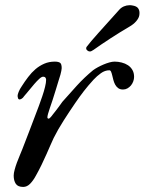

<svg xmlns="http://www.w3.org/2000/svg" viewBox="-20 -716 562 746"><path d="M33.2 -33.7Q33.2 -43 36.9 -56.6Q40.5 -70.3 45.9 -84.7Q51.3 -99.1 57.1 -112.8Q63 -126.5 66.9 -136.7Q80.1 -171.4 93.5 -205.6Q106.9 -239.7 118.7 -272Q124.5 -286.6 131.3 -305.2Q138.2 -323.7 144.5 -342.5Q150.9 -361.3 155 -378.2Q159.2 -395 159.2 -406.2Q159.2 -410.6 156.5 -414.3Q153.8 -418 147.9 -418Q141.6 -418 132.6 -409.7Q123.5 -401.4 113.3 -389.6Q103 -377.9 92.8 -365Q82.5 -352.1 73.7 -342.3Q69.3 -335.4 64.2 -332.5Q59.1 -329.6 56.2 -329.6Q51.3 -329.6 49.8 -335.2Q48.3 -340.8 48.3 -342.8Q48.3 -348.6 52.5 -359.1Q56.6 -369.6 64.5 -380.9Q76.2 -399.4 89.4 -416.7Q102.5 -434.1 117.9 -447.3Q133.3 -460.4 151.9 -468.5Q170.4 -476.6 192.9 -476.6Q206.1 -476.6 212.9 -472.4Q219.7 -468.3 219.7 -451.2Q219.7 -447.8 218.3 -440.7Q216.8 -433.6 214.8 -425.8Q212.4 -418.9 207.5 -402.3Q202.6 -385.7 196.5 -366.2Q190.4 -346.7 184.3 -327.4Q178.2 -308.1 173.3 -294.9Q169.4 -283.7 166.7 -273.9Q164.1 -264.2 164.1 -260.3Q164.1 -256.8 166 -255.9Q168 -254.9 168.9 -254.9Q171.4 -254.9 176 -259.8Q180.7 -264.6 185.1 -271Q189.9 -276.9 195.6 -284.2Q201.2 -291.5 206.3 -298.3Q211.4 -305.2 215.6 -311Q219.7 -316.9 222.2 -320.3Q250.5 -352.5 279.1 -383.8Q307.6 -415 341.3 -442.9Q349.1 -448.7 359.9 -454.6Q370.6 -460.4 382.1 -465.3Q393.6 -470.2 405 -473.4Q416.5 -476.6 425.3 -476.6Q439 -476.6 452.6 -473.1Q466.3 -469.7 477.1 -462.6Q487.8 -455.6 494.4 -444.3Q501 -433.1 501 -417.5Q501 -408.7 497.8 -399.9Q494.6 -391.1 488.8 -384Q482.9 -377 475.1 -372.6Q467.3 -368.2 458 -368.2Q446.3 -368.2 439 -373.8Q431.6 -379.4 427.2 -387.7Q422.9 -396 420.4 -405.5Q418 -415 416 -423.3Q414.1 -431.6 411.6 -437.3Q409.2 -442.9 404.8 -442.9Q387.7 -442.9 372.1 -431.6Q356.4 -420.4 343.3 -406.2Q322.3 -383.3 305.7 -361.8Q289.1 -340.3 271.5 -314.5Q249 -281.7 227.1 -247.3Q205.1 -212.9 188.5 -179.7Q183.6 -169.4 176.5 -153.1Q169.4 -136.7 160.6 -116.9Q151.9 -97.2 141.6 -75.9Q131.3 -54.7 120.1 -34.7Q109.4 -14.6 97.2 -2.2Q85 10.3 70.3 10.3Q49.3 10.3 41.3 -2Q33.2 -14.2 33.2 -33.7ZM521 -655.3Q519 -645 509 -633.3Q499 -621.6 481.9 -611.8Q464.4 -601.6 445.8 -590.1Q427.2 -578.6 409.2 -566.9Q391.1 -555.2 374.3 -543.7Q357.4 -532.2 343.8 -522.5Q339.8 -520 335.9 -517.8Q332 -515.6 329.1 -516.1Q325.2 -515.6 320.1 -519.3Q314.9 -522.9 314.9 -527.8V-528.8Q314.9 -529.3 315.2 -531Q315.4 -532.7 316.4 -533.7Q330.6 -552.7 361.8 -587.4Q393.1 -622.1 443.4 -678.2Q450.7 -686.5 461.4 -691.2Q472.2 -695.8 483.9 -695.8Q486.3 -695.8 489 -695.6Q491.7 -695.3 494.1 -694.8Q509.8 -692.4 515.9 -684.8Q522 -677.2 522 -665.5Q522 -663.1 521.7 -660.4Q521.5 -657.7 521 -655.3Z"/></svg>

Font: IM FELL French Canon
Style: Italic
Weight: 400
Italic angle: -17°
Designer: Igino Marini
Foundry: Igino Marini
Version: 3.00